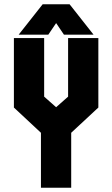

<svg xmlns="http://www.w3.org/2000/svg" viewBox="-20 -878 525 898"><path d="M171.5 0V-257L45 -375V-700H186.5V-426L242.5 -376.5L298.5 -426V-700H440V-375L313 -257V0ZM179.5 -858H305.5L417.5 -716H279L242.5 -770L206 -716H67.5Z"/></svg>

Font: Tourney Condensed Black
Style: Regular
Weight: 900
Width: 3
Designer: Tyler Finck
Foundry: Etcetera Type Co
Version: Version 1.010; ttfautohint (v1.8.3)